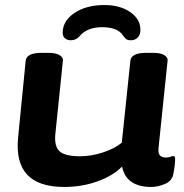

<svg xmlns="http://www.w3.org/2000/svg" viewBox="-20 -735 733 763"><path d="M235 8Q32 8 52 -189L82 -493Q85 -525 145 -525H173Q203 -525 217.5 -515.5Q232 -506 230 -494L200 -203Q195 -154 216.5 -134Q238 -114 298 -114Q343 -114 390 -129.5Q437 -145 464 -168L498 -493Q501 -525 561 -525H589Q619 -525 633.5 -515.5Q648 -506 646 -494L610 -147Q608 -126 615.5 -117.5Q623 -109 639 -109Q650 -109 657.5 -112Q665 -115 668 -115Q676 -115 676 -103Q676 -99 675 -84.5Q674 -70 669 -44Q664 -16 635.5 -4Q607 8 581 8Q533 8 503.5 -11.5Q474 -31 465 -73Q430 -37 368 -14.5Q306 8 235 8ZM395 -715Q457 -715 497.5 -687Q538 -659 538 -616Q538 -596 527 -585.5Q516 -575 500 -575Q487 -575 481 -580Q475 -585 469 -594Q456 -613 434 -620Q412 -627 386 -627Q358 -627 335 -618.5Q312 -610 296 -591Q283 -575 261 -575Q247 -575 238 -583Q229 -591 229 -604Q229 -652 276 -683.5Q323 -715 395 -715Z"/></svg>

Font: Asap Expanded Expanded Regular
Style: Bold Italic
Weight: 700
Width: 7
Italic angle: -6°
Designer: Pablo Cosgaya
Foundry: Omnibus-Type
Version: Version 3.001; ttfautohint (v1.8.4.7-5d5b)